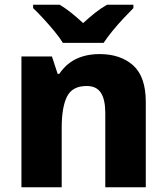

<svg xmlns="http://www.w3.org/2000/svg" viewBox="-20 -786 699 806"><path d="M70 0V-549H198L222 -476H229Q247 -503 271.5 -521.5Q296 -540 328 -549.5Q360 -559 398 -559Q486 -559 539 -511.5Q592 -464 592 -358V0H422V-311Q422 -368 403.5 -396.5Q385 -425 344 -425Q283 -425 261 -380Q239 -335 239 -250V0ZM244 -606Q230 -629 207.5 -656Q185 -683 161.5 -708.5Q138 -734 119 -752V-766H231Q257 -750 280 -731.5Q303 -713 329 -689Q355 -713 379 -732Q403 -751 429 -766H540V-752Q523 -735 499 -709.5Q475 -684 452.5 -656.5Q430 -629 415 -606Z"/></svg>

Font: Noto Sans Symbols ExtraBold
Style: Regular
Weight: 800
Version: Version 2.002